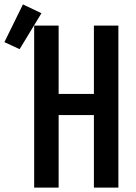

<svg xmlns="http://www.w3.org/2000/svg" viewBox="-96 -851 616 871"><path d="M59 0V-735H170V-425H330V-735H441V0H330V-329H170V0ZM-7 -628 -76 -660 8 -831 92 -791Z"/></svg>

Font: Iosevka SS08 Regular
Style: Bold
Weight: 700
Monospace: yes
Designer: Belleve Invis
Foundry: Belleve Invis
Version: Version 16.3.4; ttfautohint (v1.8.4)